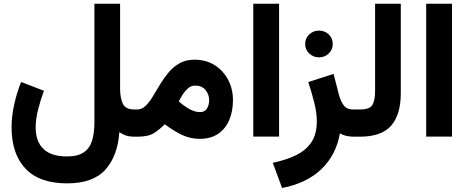

<svg xmlns="http://www.w3.org/2000/svg" viewBox="-20 -709 2430 996"><path d="M328.1 242.2Q184.6 242.2 112.3 165.8Q40 89.4 40 -48.8Q40 -105.5 53.5 -166.5Q66.9 -227.5 89.4 -283.7L208 -238.3Q191.4 -194.3 178.2 -143.1Q165 -91.8 165 -48.3Q165 24.9 205.3 63.7Q245.6 102.5 328.1 102.5Q383.8 102.5 414.6 81.3Q445.3 60.1 457.5 20.8Q469.7 -18.6 469.7 -72.3V-689.5H603V-249Q603 -201.7 616.9 -171.4Q630.9 -141.1 677.2 -141.1H691.9V0H678.2Q651.4 0 633.3 -6.1Q615.2 -12.2 599.1 -23.4Q590.3 100.1 526.6 171.1Q462.9 242.2 328.1 242.2Z M1016.1 11.2Q965.3 11.2 921.1 -10.5Q877 -32.2 835 -64.5Q808.1 -37.6 779.1 -18.8Q750 0 694.3 0H673.8V-141.1H691.9Q715.8 -141.1 735.1 -159.7Q754.4 -178.2 772.2 -207.8Q790 -237.3 809.8 -270.3Q829.6 -303.2 854.2 -332.8Q878.9 -362.3 911.6 -380.9Q944.3 -399.4 988.3 -399.4Q1049.8 -399.4 1094.7 -370.4Q1139.6 -341.3 1164.1 -293.7Q1188.5 -246.1 1188.5 -189.9Q1188.5 -132.3 1169.4 -86.9Q1150.4 -41.5 1112.1 -15.1Q1073.7 11.2 1016.1 11.2ZM992.7 -265.1Q972.7 -265.1 956.5 -251.7Q940.4 -238.3 928.2 -219.2Q916 -200.2 907.7 -183.1Q921.9 -170.4 934.6 -161.1Q947.3 -151.9 959 -145Q976.6 -135.3 991.2 -131.3Q1005.9 -127.4 1016.6 -127.4Q1042.5 -127.4 1053.7 -146.2Q1064.9 -165 1064.9 -189Q1064.9 -219.7 1045.9 -242.4Q1026.9 -265.1 992.7 -265.1Z M1427.7 -689.5V-0.5H1293.9V-689.5Z M1563 -481Q1563 -510.3 1584 -530.3Q1605 -550.3 1634.8 -550.3Q1665 -550.3 1685.5 -530.3Q1706.1 -510.3 1706.1 -481Q1706.1 -451.7 1685.5 -431.6Q1665 -411.6 1634.8 -411.6Q1605 -411.6 1584 -431.6Q1563 -451.7 1563 -481ZM1816.4 0Q1772 0 1743.2 -17.1Q1723.6 95.2 1647.2 168.5Q1570.8 241.7 1443.4 266.1L1395 135.7Q1465.8 120.6 1516.8 95.5Q1567.9 70.3 1595.7 28.3Q1623.5 -13.7 1623.5 -80.1Q1623.5 -124.5 1609.4 -179.9Q1595.2 -235.4 1579.1 -283.2L1710.4 -325.7L1738.8 -215.3Q1747.1 -184.1 1763.2 -162.6Q1779.3 -141.1 1811 -141.1H1829.6V0Z M1811.5 -141.1H1847.7Q1898.4 -141.1 1912.1 -165Q1925.8 -189 1925.8 -237.8V-689.5H2059.1V-226.1Q2059.1 -114.3 2009 -57.1Q1959 0 1847.2 0H1811.5Z M2324.7 -689.5V-0.5H2190.9V-689.5Z"/></svg>

Font: Vazirmatn RD ExtraBold
Style: Regular
Weight: 800
Designer: Saber Rastikerdar
Foundry: Saber Rastikerdar
Version: Version 32.102